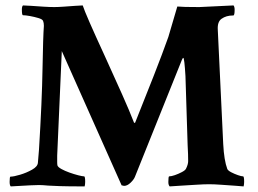

<svg xmlns="http://www.w3.org/2000/svg" viewBox="-20 -666 926 690"><path d="M18.6 3.9Q14.6 0 14.6 -12.7Q14.6 -31.2 17.6 -31.2Q29.3 -31.2 52.2 -38.1Q75.2 -44.9 95.2 -56.2Q115.2 -67.4 116.2 -81.1L120.1 -127.9Q130.9 -302.7 132.8 -418.9Q134.8 -535.2 137.7 -573.2Q137.7 -584 134.8 -590.8Q132.8 -596.7 118.2 -601.1Q103.5 -605.5 87.4 -608.4Q71.3 -611.3 62.5 -611.3Q58.6 -611.3 58.6 -631.8Q58.6 -642.6 62.5 -646.5Q72.3 -646.5 92.3 -645Q112.3 -643.6 135.3 -642.1Q158.2 -640.6 174.8 -640.6Q188.5 -640.6 209.5 -642.1Q230.5 -643.6 250 -645Q269.5 -646.5 277.3 -646.5Q282.2 -630.9 302.2 -585Q322.3 -539.1 357.4 -462.9Q392.6 -385.7 418.9 -326.7Q445.3 -267.6 461.9 -224.6H463.9Q465.8 -224.6 465.8 -225.6Q502.9 -318.4 533.2 -395.5Q563.5 -472.7 585 -533.2L617.2 -642.6Q626 -641.6 646 -641.1Q666 -640.6 696.3 -640.6L819.3 -646.5Q823.2 -641.6 823.2 -630.9Q823.2 -610.4 818.4 -610.4H817.4Q793 -610.4 776.4 -598.6Q760.7 -587.9 762.7 -558.6L782.2 -148.4Q785.2 -89.8 796.9 -58.6Q799.8 -52.7 811 -46.9Q822.3 -41 835 -36.6Q847.7 -32.2 853.5 -32.2Q857.4 -32.2 857.4 -12.7Q857.4 -3.9 855.5 3.9Q848.6 2.9 825.2 1.5Q801.8 0 775.4 -2Q749 -3.9 731.4 -3.9Q713.9 -3.9 683.6 -2Q653.3 0 626.5 1.5Q599.6 2.9 589.8 3.9Q585 -1 585 -11.7Q585 -32.2 587.9 -32.2Q595.7 -32.2 608.4 -36.6Q621.1 -41 633.3 -47.4Q645.5 -53.7 648.4 -59.6Q656.2 -75.2 656.2 -86.9Q656.2 -97.7 655.8 -112.3Q655.3 -127 654.3 -144.5L646.5 -392.6Q642.6 -458 638.7 -458Q636.7 -458 633.8 -451.2L464.8 -30.3Q460.9 -20.5 449.2 -9.3Q437.5 2 425.8 2Q424.8 2 417 0L202.1 -482.4L185.5 -106.4Q185.5 -92.8 185.5 -84Q185.5 -75.2 186.5 -71.3Q188.5 -65.4 200.7 -58.6Q212.9 -51.8 229.5 -45.9Q246.1 -40 261.2 -36.1Q276.4 -32.2 282.2 -32.2Q286.1 -32.2 286.1 -12.7Q286.1 -3.9 284.2 3.9Q225.6 3.9 195.8 2.9Q166 2 153.3 1Q140.6 0 134.8 -0.5Q128.9 -1 120.1 -1Q111.3 -1 88.9 0Q66.4 1 18.6 3.9Z"/></svg>

Font: Crimson Text Bold
Style: Bold
Weight: 700
Designer: Sebastian Kosch
Foundry: Sebastian Kosch
Version: Version 1.10 July 1, 2025